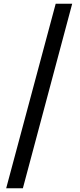

<svg xmlns="http://www.w3.org/2000/svg" viewBox="-20 -823 429 1024"><path d="M13 181 277 -803H365L102 181Z"/></svg>

Font: Noto Sans HK SemiBold
Style: Regular
Weight: 600
Version: Version 2.004-H2;hotconv 1.0.118;makeotfexe 2.5.65603